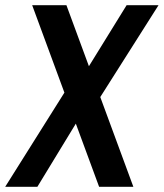

<svg xmlns="http://www.w3.org/2000/svg" viewBox="-51 -720 631 740"><path d="M73 -700H205L463 0H331ZM206 -377 297 -335 93 0H-31ZM235 -373 437 -700H560L326 -331Z"/></svg>

Font: Pathway Extreme Condensed SemiBold
Style: Italic
Weight: 600
Width: 3
Italic angle: -8°
Version: Version 1.001;gftools[0.9.26]